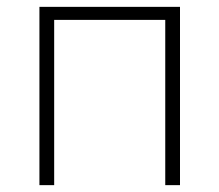

<svg xmlns="http://www.w3.org/2000/svg" viewBox="-20 -540 640 560"><path d="M95 0V-520H505V0H462V-482H138V0Z"/></svg>

Font: Iosevka SS04 XLt Ex
Style: Regular
Weight: 200
Width: 7
Monospace: yes
Designer: Belleve Invis
Foundry: Belleve Invis
Version: Version 19.0.0; ttfautohint (v1.8.4)